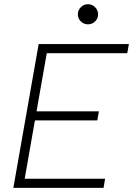

<svg xmlns="http://www.w3.org/2000/svg" viewBox="-20 -906 642 926"><path d="M44.4 0 158.7 -649.4 166.5 -693.4H601.6L593.8 -649.4H205.6L156.2 -369.1H457L449.2 -325.2H148.4L99.1 -43.9H486.8L479.5 0ZM404.3 -788.6Q384.3 -788.6 369.9 -802.7Q355.5 -816.9 355.5 -836.9Q355.5 -856.9 369.9 -871.3Q384.3 -885.7 404.3 -885.7Q424.3 -885.7 438.7 -871.3Q453.1 -856.9 453.1 -836.9Q453.1 -816.9 438.7 -802.7Q424.3 -788.6 404.3 -788.6Z"/></svg>

Font: CaskaydiaCove NF ExtraLight
Style: Italic
Weight: 200
Italic angle: -10°
Designer: Aaron Bell
Foundry: Saja Typeworks
Version: Version 2111.001; VTT 6.35;Nerd Fonts 3.2.1